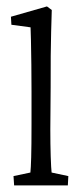

<svg xmlns="http://www.w3.org/2000/svg" viewBox="-20 -563 248 583"><path d="M22.9 0 21 -28.3 72.3 -39.1Q73.7 -51.3 74.7 -85.4Q75.7 -119.6 75.7 -187V-284.7Q75.7 -324.2 75.2 -366.5Q74.7 -408.7 74 -440.4Q73.2 -472.2 72.8 -480L14.6 -487.8L13.2 -512.2L122.6 -543.5L137.2 -532.7Q136.2 -499 135.3 -466.3Q134.3 -433.6 134 -393.6Q133.8 -353.5 133.8 -297.4L132.8 -170.4Q132.8 -124 134 -87.2Q135.3 -50.3 136.7 -39.1L187.5 -28.3L186 0Z"/></svg>

Font: Lateef Light
Style: Regular
Weight: 300
Designer: SIL International
Foundry: SIL International
Version: Version 4.200